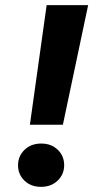

<svg xmlns="http://www.w3.org/2000/svg" viewBox="-20 -720 385 745"><path d="M96 -236 161 -700H322L224 -236ZM139 5Q100 5 75 -19Q50 -43 50 -79Q50 -114 75 -138.5Q100 -163 140 -163Q179 -163 204 -139Q229 -115 229 -79Q229 -44 204 -19.5Q179 5 139 5Z"/></svg>

Font: DM Sans 10pt Black
Style: Italic
Weight: 900
Italic angle: -10°
Version: Version 4.004;gftools[0.9.30]